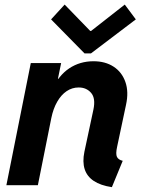

<svg xmlns="http://www.w3.org/2000/svg" viewBox="-20 -793 610 822"><path d="M459 8.3Q410.6 1 381.6 -18.3Q352.5 -37.6 342.5 -68.8Q332.5 -100.1 341.3 -143.1L379.9 -323.7Q390.1 -372.1 370.1 -395.3Q350.1 -418.5 316.9 -418.5Q288.6 -418.5 265.1 -402.6Q241.7 -386.7 224.9 -357.4Q208 -328.1 199.7 -287.6L142.1 0H7.3L111.8 -522.9H241.7L228 -455.6H247.1L202.6 -408.7Q231 -470.2 276.6 -500.5Q322.3 -530.8 380.4 -530.8Q430.7 -530.8 466.3 -507.6Q502 -484.4 516.8 -442.1Q531.7 -399.9 519.5 -344.2L481.4 -164.6Q474.6 -133.8 480.7 -121.3Q486.8 -108.9 505.4 -104.5ZM341.8 -564.5 198.7 -710 256.8 -773.4 366.2 -660.6H370.1L514.2 -773.4L561.5 -710L369.6 -564.5Z"/></svg>

Font: Reddit Sans
Style: Bold Italic
Weight: 700
Italic angle: -11.25°
Designer: Stephen Hutchings
Version: Version 1.013